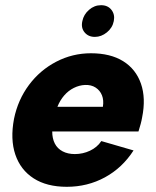

<svg xmlns="http://www.w3.org/2000/svg" viewBox="-20 -712 599 739"><path d="M237 7Q160 7 109.5 -25.5Q59 -58 39 -117Q19 -176 34 -255Q49 -328 91.5 -385Q134 -442 196.5 -474.5Q259 -507 330 -507Q405 -507 454 -476.5Q503 -446 522.5 -390Q542 -334 527 -260Q525 -248 521.5 -235Q518 -222 513 -206H181Q181 -179 191 -159.5Q201 -140 221 -129.5Q241 -119 268 -119Q299 -119 326.5 -132Q354 -145 370 -169L494 -133Q451 -66 384 -29.5Q317 7 237 7ZM376 -301Q380 -326 372.5 -345Q365 -364 348 -375Q331 -386 307 -385Q285 -384 264 -373.5Q243 -363 227 -344.5Q211 -326 201 -301ZM345 -570Q320 -570 305.5 -587.5Q291 -605 297 -631Q302 -656 322.5 -674Q343 -692 369 -692Q395 -692 409 -674Q423 -656 418 -631Q413 -605 391.5 -587.5Q370 -570 345 -570Z"/></svg>

Font: Albert Sans ExtraBold
Style: Italic
Weight: 800
Italic angle: -11.25°
Designer: Andreas Rasmussen
Foundry: a.Foundry
Version: Version 1.025